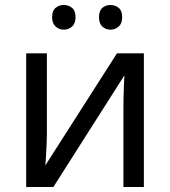

<svg xmlns="http://www.w3.org/2000/svg" viewBox="-20 -750 683 770"><path d="M168 -209Q168 -197 167 -173Q166 -149 164.5 -125Q163 -101 162 -87L449 -536H557V0H475V-316Q475 -332 475.5 -358Q476 -384 477 -409.5Q478 -435 479 -448L194 0H85V-536H168ZM189 -681Q189 -707 203 -718.5Q217 -730 236 -730Q255 -730 269 -718.5Q283 -707 283 -681Q283 -656 269 -643.5Q255 -631 236 -631Q217 -631 203 -643.5Q189 -656 189 -681ZM377 -681Q377 -707 390.5 -718.5Q404 -730 423 -730Q442 -730 456 -718.5Q470 -707 470 -681Q470 -656 456 -643.5Q442 -631 423 -631Q404 -631 390.5 -643.5Q377 -656 377 -681Z"/></svg>

Font: Noto Sans
Style: Regular
Weight: 400
Designer: Monotype Design Team
Foundry: Monotype Imaging Inc.
Version: Version 2.007